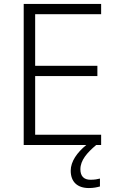

<svg xmlns="http://www.w3.org/2000/svg" viewBox="-20 -734 593 972"><path d="M387 123C387 77 421 39 467 0H492V-52H158V-349H473V-401H158V-662H492V-714H100V0H417C370 38 338 84 338 130C338 187 372 218 430 218C454 218 471 214 486 210V170C475 173 459 176 438 176C405 176 387 158 387 123Z"/></svg>

Font: Noto Sans Meetei Mayek Light
Style: Regular
Weight: 300
Designer: Monotype Design Team and Neelakash Kshetrimayum
Foundry: Monotype Imaging Inc.
Version: Version 2.002